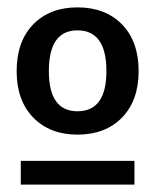

<svg xmlns="http://www.w3.org/2000/svg" viewBox="-20 -684 419 518"><path d="M189 -320.8Q114.7 -320.8 69.8 -366.7Q24.9 -412.6 24.9 -492.2Q24.9 -572.3 69.6 -618.2Q114.3 -664.1 189 -664.1Q264.2 -664.1 309.1 -618.2Q354 -572.3 354 -492.2Q354 -412.6 309.1 -366.7Q264.2 -320.8 189 -320.8ZM189 -383.8Q267.1 -383.8 267.1 -492.2Q267.1 -602.1 189 -602.1Q111.8 -602.1 111.8 -492.2Q111.8 -383.8 189 -383.8ZM36.1 -186V-250H342.8V-186Z"/></svg>

Font: Work Sans Medium
Style: Regular
Weight: 500
Designer: Wei Huang
Foundry: Wei Huang
Version: Version 2.012